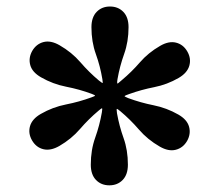

<svg xmlns="http://www.w3.org/2000/svg" viewBox="-20 -814 675 590"><path d="M78.5 -382.5Q66 -404 72.2 -426.2Q78.5 -448.5 105.5 -464Q142 -485 182.8 -493Q223.5 -501 261.5 -515Q271.5 -518.5 272 -520Q272.5 -521.5 262 -525.5Q224.5 -539.5 183.5 -547.5Q142.5 -555.5 106 -576.5Q79 -592 73 -614Q67 -636 79 -657.5Q91.5 -679 113.8 -684.8Q136 -690.5 163 -675Q200.5 -653.5 227 -622.8Q253.5 -592 284 -566.5Q291.5 -560.5 294.2 -559Q297 -557.5 294.5 -571Q288 -610.5 274.5 -648Q261 -685.5 261 -730.5Q261 -761 277 -777.5Q293 -794 318 -794Q343 -794 359 -777.5Q375 -761 375 -730.5Q375 -686 361.5 -648.2Q348 -610.5 341 -570.5Q338.5 -554.5 342.5 -557.8Q346.5 -561 354 -567.5Q384.5 -593 410 -622.5Q435.5 -652 472 -673Q498.5 -688.5 520.8 -683Q543 -677.5 555.5 -656Q568 -634.5 561.8 -612.2Q555.5 -590 529 -574.5Q493.5 -554 454 -546.2Q414.5 -538.5 377 -525Q365.5 -521 363.2 -519.2Q361 -517.5 374 -512.5Q412 -498.5 452 -490.5Q492 -482.5 528 -462Q555 -446.5 561 -424.5Q567 -402.5 555 -381Q542.5 -359.5 520.2 -353.8Q498 -348 471 -363.5Q433.5 -385 406.8 -416Q380 -447 349.5 -472.5Q341.5 -479 339.5 -479.5Q337.5 -480 339.5 -466Q346.5 -426.5 359.8 -389.5Q373 -352.5 373 -308Q373 -277.5 357 -261Q341 -244.5 316 -244.5Q291 -244.5 275 -261Q259 -277.5 259 -308Q259 -353 272.5 -390.8Q286 -428.5 293 -468.5Q295.5 -482.5 292.8 -481.2Q290 -480 283 -474Q252 -448 225.8 -417.5Q199.5 -387 162.5 -365.5Q135.5 -350 113.2 -355.5Q91 -361 78.5 -382.5Z"/></svg>

Font: Besley Medium
Style: Regular
Weight: 500
Designer: Owen Earl
Foundry: indestructible type*
Version: Version 2.001; ttfautohint (v1.8.3)